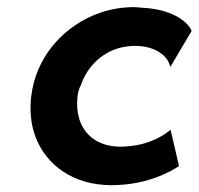

<svg xmlns="http://www.w3.org/2000/svg" viewBox="-20 -515 566 547"><path d="M465 -324 526 -427C514 -456 465 -490 383 -493C369 -495 355 -495 342 -494C308 -492 275 -484 243 -470C154 -431 82 -349 69 -241C65 -206 67 -174 75 -144C99 -57 174 6 280 12C292 13 305 13 317 12C406 8 468 -27 490 -42L466 -145C462 -142 456 -138 451 -134C430 -120 395 -103 352 -99C247 -85 190 -149 201 -242C202 -253 206 -264 211 -274C230 -328 275 -372 337 -382C406 -393 458 -363 465 -324Z"/></svg>

Font: Bluebird
Style: Obl
Weight: 400
Designer: Jasper
Foundry: Cannot Into Space Fonts
Version: Version 0.98